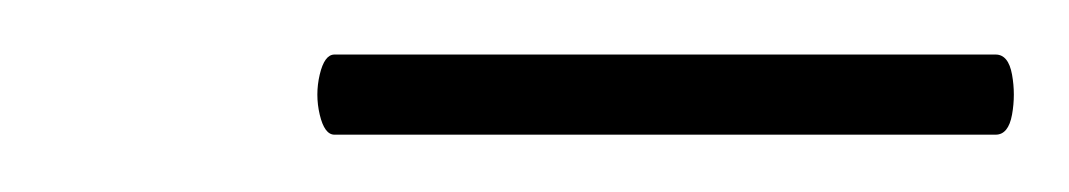

<svg xmlns="http://www.w3.org/2000/svg" viewBox="-20 -527 384 69"><path d="M100.2 -478.6Q96.6 -478.6 94.9 -485.8Q93.2 -493 94.9 -500.2Q96.6 -507.4 100.2 -507.4H337.8Q342.4 -507.4 343.7 -500.2Q345 -493 343.7 -485.8Q342.4 -478.6 337.8 -478.6Z"/></svg>

Font: Cormorant Light
Style: Italic
Weight: 300
Italic angle: -10°
Designer: Christian Thalmann (Catharsis Fonts)
Foundry: Catharsis Fonts
Version: Version 4.000